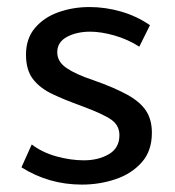

<svg xmlns="http://www.w3.org/2000/svg" viewBox="-20 -508 490 537"><path d="M209 8.3Q116.7 8.3 40 -40L68.8 -104Q98.1 -81.5 137.9 -70.6Q177.7 -59.6 214.8 -59.6Q254.9 -59.6 284.4 -76.7Q314 -93.8 314 -129.9Q314 -156.7 292.2 -172.6Q270.5 -188.5 207.5 -211.9Q161.1 -228.5 126.2 -245.1Q91.3 -261.7 72 -287.1Q52.7 -312.5 52.7 -355Q52.7 -400.4 77.9 -429.9Q103 -459.5 143.6 -473.9Q184.1 -488.3 230.5 -488.3Q274.9 -488.3 318.8 -475.6Q362.8 -462.9 399.4 -437.5L369.6 -377.4Q337.9 -397.9 300.3 -408.7Q262.7 -419.4 232.4 -419.4Q194.3 -419.4 167.2 -404.8Q140.1 -390.1 140.1 -361.8Q140.1 -335.4 166.3 -317.6Q192.4 -299.8 241.2 -283.7Q300.8 -262.7 336.7 -242.7Q372.6 -222.7 388.7 -197.8Q404.8 -172.9 404.8 -136.7Q404.8 -85.9 376.5 -54Q348.1 -22 303.2 -6.8Q258.3 8.3 209 8.3Z"/></svg>

Font: Shanti
Style: Regular
Weight: 400
Designer: Vernon Adams
Foundry: Vernon Adams
Version: Version 1.100; ttfautohint (v1.8.4)